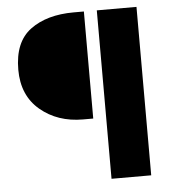

<svg xmlns="http://www.w3.org/2000/svg" viewBox="-52 -699 770 829"><g transform="rotate(-5 333.0 -285.0)"><path d="M298 -186Q188 -186 113 -249Q38 -312 38 -424Q38 -544 109.5 -597Q181 -650 298 -650H342V-186ZM398 80V-650H570V80Z"/></g></svg>

Font: Assistant ExtraBold
Style: Regular
Weight: 800
Designer: Hebrew By Ben Nathan, Latin by Paul Hunt
Version: Version 2.001;PS 002.001;hotconv 1.0.88;makeotf.lib2.5.64775